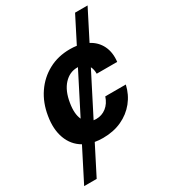

<svg xmlns="http://www.w3.org/2000/svg" viewBox="-221 -839 1031 1156"><g transform="rotate(-30 294.5 -261.0)"><path d="M577.4 -727.3 474.8 -525.9Q523.1 -500.4 546.2 -453.5Q569.2 -406.6 561.8 -343.8H419.4Q419.7 -373.6 408.4 -395.2L263.1 -110.4Q271.7 -109 281.2 -109Q320.7 -109 351.2 -132.8Q381.7 -156.6 396 -199.9H538.7Q524.5 -137.4 486.2 -89.8Q447.8 -42.3 390.3 -15.8Q332.7 10.7 259.9 10.7Q230.5 10.7 203.8 6L102.6 204.5H15.6L130 -20.2Q71.7 -54 47.8 -119.1Q23.8 -184.3 38.4 -270.6Q51.8 -354.4 95 -417.8Q138.1 -481.2 204.2 -516.9Q270.2 -552.6 353 -552.6Q377.5 -552.6 399.9 -549.4L490.4 -727.3ZM341.3 -434.7Q338.8 -434.7 335.9 -434.7Q282.7 -434.7 243.6 -392.4Q204.5 -350.1 192.1 -272.7Q180 -201 200.3 -158Z"/></g></svg>

Font: Inter UI
Style: Bold Italic
Weight: 700
Italic angle: 9.39999°
Designer: Rasmus Andersson
Foundry: rsms
Version: 3.2;8d6f07862